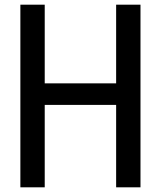

<svg xmlns="http://www.w3.org/2000/svg" viewBox="-20 -800 687 820"><path d="M580 0H476V-352H171V0H67V-780H171V-444H476V-780H580Z"/></svg>

Font: Tanohe Sans Medium
Style: Regular
Weight: 500
Designer: Village Type and Design LLC
Foundry: Cooper Hewitt Smithsonian Design Museum
Version: Version 1.00;September 29, 2021;FontCreator 13.0.0.2655 64-b